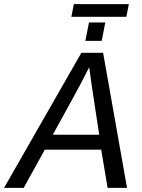

<svg xmlns="http://www.w3.org/2000/svg" viewBox="-71 -916 691 936"><path d="M453.6 0 422.4 -186.5H147.5L44.4 0H-51.3L325.7 -658.7H431.6L548.3 0ZM363.8 -588.4Q341.3 -543.9 323.5 -509.8Q305.7 -475.6 186.5 -259.3H412.6L375.5 -503.4ZM345.2 -716.8 362.8 -806.6H442.4L424.8 -716.8ZM544.9 -834H276.9L289.1 -896H557.1Z"/></svg>

Font: Cousine
Style: Italic
Weight: 400
Italic angle: -12°
Monospace: yes
Designer: Steve Matteson
Foundry: Monotype Imaging Inc.
Version: Version 1.21